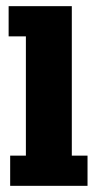

<svg xmlns="http://www.w3.org/2000/svg" viewBox="-20 -603 317 623"><path d="M13 0V-98H64V-485H8V-583H213V-98H264V0Z"/></svg>

Font: Rokkitt ExtraBold
Style: Regular
Weight: 800
Version: Version 3.103